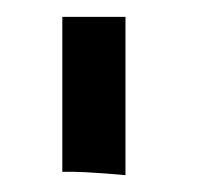

<svg xmlns="http://www.w3.org/2000/svg" viewBox="-20 -788 262 228"><path d="M54 -676V-768H91H129V-674V-580L105 -582Q77 -584 67 -584H54Z"/></svg>

Font: FoundationOne
Style: Medium
Weight: 500
Version: Version 0.4